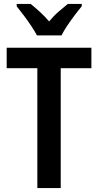

<svg xmlns="http://www.w3.org/2000/svg" viewBox="-20 -957 500 977"><path d="M289 0H170V-610H14V-714H445V-610H289ZM168 -777Q157 -798 139 -825Q121 -852 101 -878.5Q81 -905 65 -925V-937H136Q156 -921 181.5 -898Q207 -875 230 -848Q254 -877 278 -897.5Q302 -918 325 -937H396V-925Q380 -906 360 -879.5Q340 -853 322 -826Q304 -799 293 -777Z"/></svg>

Font: Noto Sans Sinhala Condensed SemiBold
Style: Regular
Weight: 600
Width: 3
Designer: Jelle Bosma - Monotype Design Team
Foundry: Monotype Imaging Inc.
Version: Version 2.006; ttfautohint (v1.8.4.7-5d5b)